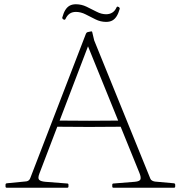

<svg xmlns="http://www.w3.org/2000/svg" viewBox="-20 -883 855 903"><path d="M12 0Q6 0 6 -6V-14Q6 -20 12 -21L104 -30Q111 -31 116 -35.5Q121 -40 123 -47L384 -724Q386 -730 392 -732L407 -735Q413 -737 414 -731L423 -693L687 -43Q689 -37 695.5 -33.5Q702 -30 709 -29L798 -21Q804 -20 804 -14V-6Q804 0 798 0H514Q508 0 508 -6V-14Q508 -20 514 -20L614 -28Q637 -30 640.5 -39.5Q644 -49 636 -69L383 -692L403 -689L165 -66Q157 -45 164 -37.5Q171 -30 193 -28L296 -20Q302 -20 302 -14V-6Q302 0 296 0ZM242 -316Q321 -315 399 -315Q477 -315 556 -316V-287Q477 -286 399 -286Q321 -286 242 -287ZM277 -792Q272 -796 273 -801Q279 -823 287.5 -836.5Q296 -850 308 -856.5Q320 -863 337 -863Q363 -863 387 -851.5Q411 -840 434 -828Q457 -816 479 -816Q496 -816 508.5 -824Q521 -832 528 -848Q531 -854 535 -851L539 -850Q544 -846 543 -841Q537 -820 528.5 -806.5Q520 -793 508 -786.5Q496 -780 479 -780Q453 -780 429 -792Q405 -804 382.5 -815.5Q360 -827 337 -827Q320 -827 308 -819Q296 -811 288 -794Q285 -788 281 -791Z"/></svg>

Font: Hahmlet Thin
Style: Regular
Weight: 250
Version: Version 1.002